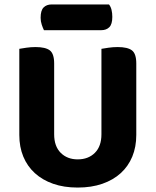

<svg xmlns="http://www.w3.org/2000/svg" viewBox="-20 -828 701 865"><path d="M330 17Q268 17 219.5 0Q171 -17 137 -48Q103 -79 85 -122.5Q67 -166 67 -220V-608Q78 -610 98.5 -613Q119 -616 140 -616Q185 -616 204.5 -601Q224 -586 224 -542V-223Q224 -169 253.5 -139.5Q283 -110 330 -110Q378 -110 407.5 -139.5Q437 -169 437 -223V-608Q448 -610 468.5 -613Q489 -616 510 -616Q555 -616 574.5 -601Q594 -586 594 -542V-220Q594 -166 576 -122.5Q558 -79 524 -48Q490 -17 441 0Q392 17 330 17ZM178 -692Q173 -702 168 -717Q163 -732 163 -748Q163 -781 176.5 -794.5Q190 -808 213 -808H471Q479 -798 482.5 -783.5Q486 -769 486 -752Q486 -719 472.5 -705.5Q459 -692 436 -692Z"/></svg>

Font: Baloo Bhaina 2
Style: Bold
Weight: 700
Designer: Yesha Goshar, Manish Minz, Shuchita Grover and Ek Type
Foundry: Ek Type
Version: Version 1.640;hotconv 1.0.111;makeotfexe 2.5.65597; ttfautoh